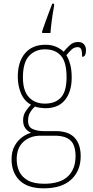

<svg xmlns="http://www.w3.org/2000/svg" viewBox="-20 -786 506 1047"><path d="M218 241Q131 241 87 198Q43 155 43 83Q43 40 59.5 10Q76 -20 101 -38Q126 -56 150 -62Q132 -69 119 -85.5Q106 -102 106 -131Q106 -159 121.5 -181.5Q137 -204 149 -215Q112 -235 94.5 -277Q77 -319 77 -367Q77 -449 116.5 -495.5Q156 -542 228 -542Q261 -542 286 -531Q311 -520 327 -504Q340 -520 359.5 -538.5Q379 -557 405 -557Q428 -557 438.5 -544Q449 -531 449 -513Q449 -476 428 -476Q428 -504 423 -516.5Q418 -529 404 -529Q386 -529 372.5 -517.5Q359 -506 342 -485Q354 -466 362.5 -436Q371 -406 371 -363Q371 -287 335 -241.5Q299 -196 228 -196Q217 -196 197.5 -198.5Q178 -201 171 -205Q155 -191 144 -172.5Q133 -154 133 -126Q133 -94 158 -82.5Q183 -71 219 -71H284Q353 -71 386.5 -35.5Q420 0 420 66Q420 145 368.5 193Q317 241 218 241ZM225 -221Q282 -221 312.5 -254.5Q343 -288 343 -365Q343 -447 312.5 -482Q282 -517 225 -517Q172 -517 138.5 -481Q105 -445 105 -364Q105 -291 137.5 -256Q170 -221 225 -221ZM221 216Q308 216 350 176Q392 136 392 66Q392 6 364.5 -20Q337 -46 278 -46H200Q145 -46 108 -13Q71 20 71 83Q71 119 85 149Q99 179 131.5 197.5Q164 216 221 216ZM210 -616Q217 -637 227 -664.5Q237 -692 247 -719Q257 -746 265 -766H275V-753Q268 -717 263 -679Q258 -641 255 -606H210Z"/></svg>

Font: Noto Serif Tamil SemiCondensed Thin
Style: Italic
Weight: 100
Width: 4
Italic angle: -12°
Designer: Indian Type Foundry, Tom Grace, and the Monotype Design Team
Foundry: Monotype Imaging Inc.
Version: Version 2.003; ttfautohint (v1.8.4.7-5d5b)